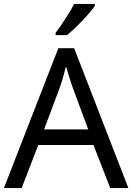

<svg xmlns="http://www.w3.org/2000/svg" viewBox="-20 -964 679 984"><path d="M545 0 459 -221H176L91 0H0L279 -717H360L638 0ZM352 -517Q349 -525 342 -546Q335 -567 328.5 -589.5Q322 -612 318 -624Q313 -604 307.5 -583.5Q302 -563 296.5 -546Q291 -529 287 -517L206 -301H432ZM466 -934Q457 -920 440 -900Q423 -880 402.5 -858.5Q382 -837 361.5 -817.5Q341 -798 323 -784H265V-796Q280 -815 297.5 -841Q315 -867 332 -894.5Q349 -922 360 -944H466Z"/></svg>

Font: Noto Sans Ol Chiki
Style: Regular
Weight: 400
Designer: Monotype Design Team, Lewis McGuffie
Foundry: Monotype Imaging Inc.
Version: Version 2.003